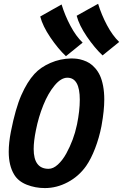

<svg xmlns="http://www.w3.org/2000/svg" viewBox="-20 -960 633 988"><path d="M405.3 -740.7Q391.1 -729 362.5 -705.8Q334 -682.6 319.3 -670.9Q278.8 -709 239.3 -767.3Q199.7 -825.7 187 -875Q205.1 -885.3 241.7 -906Q278.3 -926.8 296.9 -937Q314 -880.9 342.5 -827.1Q371.1 -773.4 405.3 -740.7ZM593.3 -744.1Q579.1 -732.9 550.5 -709.5Q522 -686 507.8 -674.8Q466.8 -713.4 427 -771.7Q387.2 -830.1 374.5 -878.9Q392.6 -889.2 429.4 -909.7Q466.3 -930.2 484.9 -940.4Q502 -884.3 530.5 -830.6Q559.1 -776.9 593.3 -744.1ZM346.2 -659.2Q361.8 -659.2 376.2 -657.5Q390.6 -655.8 408.4 -649.9Q426.3 -644 440.9 -634.8Q455.6 -625.5 470 -609.1Q484.4 -592.8 494.4 -571.3Q504.4 -549.8 510.5 -518.1Q516.6 -486.3 516.6 -447.8Q516.6 -391.6 502.9 -315.9Q502.9 -314.9 502.4 -313.2Q502 -311.5 502 -310.5Q490.2 -250.5 469.2 -196Q448.2 -141.6 423.3 -106Q385.7 -52.7 328.9 -22.5Q272 7.8 210.9 7.8Q161.6 7.8 117.7 -9.5Q73.7 -26.9 52.7 -62Q24.9 -107.9 24.9 -179.2Q24.9 -225.6 36.1 -282.7Q59.6 -401.9 89.8 -470.5Q120.1 -539.1 157.2 -579.6Q189 -614.3 239.5 -636.2Q290 -658.2 346.2 -659.2ZM230 -91.3Q253.9 -91.3 278.1 -113.5Q302.2 -135.7 321 -169.9Q339.8 -204.1 353.8 -241.5Q367.7 -278.8 374.5 -312.5Q375 -314 375.5 -316.7Q376 -319.3 376.5 -320.8Q390.6 -390.6 390.6 -446.8Q390.6 -560.1 326.7 -560.1Q293.9 -560.1 260.7 -520Q227.5 -480 202.9 -418.9Q178.2 -357.9 164.6 -289.1Q153.3 -232.9 153.3 -193.4Q153.3 -91.3 230 -91.3Z"/></svg>

Font: Fantasque Sans Mono
Style: Bold Italic
Weight: 700
Italic angle: -11°
Monospace: yes
Designer: Jany Belluz
Version: Version 1.7.1